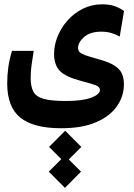

<svg xmlns="http://www.w3.org/2000/svg" viewBox="-20 -423 626 898"><path d="M266.1 176.8Q136.7 176.8 75.2 127.2Q13.7 77.6 13.7 -32.7Q13.7 -70.3 18.8 -107.7Q23.9 -145 36.1 -185.1H137.7Q131.3 -143.6 127.4 -117.4Q123.5 -91.3 123.5 -58.1Q123.5 -17.1 136.5 6.3Q149.4 29.8 185.1 39.6Q220.7 49.3 287.6 49.3Q366.2 49.3 406.7 33.9Q447.3 18.6 447.3 -2.4Q447.3 -16.6 428 -24.2Q408.7 -31.7 359.4 -44.4Q285.2 -64 259 -92.3Q232.9 -120.6 232.9 -170.4Q232.9 -211.9 249.5 -252.9Q266.1 -293.9 296.4 -327.9Q326.7 -361.8 367.9 -382.3Q409.2 -402.8 458.5 -402.8Q492.2 -402.8 516.4 -394.3Q540.5 -385.7 560.1 -371.6L540 -252Q522.9 -261.7 501.7 -268.3Q480.5 -274.9 454.1 -274.9Q401.4 -274.9 373.3 -249.8Q345.2 -224.6 345.2 -199.7Q345.2 -187.5 351.8 -179.9Q358.4 -172.4 378.4 -165Q398.4 -157.7 439 -146.5Q490.2 -132.8 516.1 -115.7Q542 -98.6 550.8 -77.4Q559.6 -56.2 559.6 -28.8Q559.6 26.4 527.3 73.2Q495.1 120.1 429.9 148.4Q364.7 176.8 266.1 176.8ZM283.7 455.6 208 379.9 266.6 321.3 209.5 264.2 284.7 188.5 360.4 264.2 301.8 322.8 358.9 379.9Z"/></svg>

Font: Cascadia Code SemiBold
Style: Regular
Weight: 600
Monospace: yes
Designer: Aaron Bell
Foundry: Saja Typeworks
Version: Version 2404.023; ttfautohint (v1.8.4)